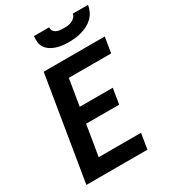

<svg xmlns="http://www.w3.org/2000/svg" viewBox="-226 -1068 1052 1182"><g transform="rotate(-30 300.0 -477.5)"><path d="M31 0 152 -735H586L568 -625H267L236 -437H471L453 -327H218L182 -110H483L465 0ZM379 -815Q357 -815 335 -817.5Q313 -820 292.5 -826.5Q272 -833 254.5 -844Q237 -855 224.5 -872Q212 -889 209.5 -911Q207 -933 210 -955H318Q316 -941 323 -930Q330 -919 341.5 -913.5Q353 -908 366.5 -906.5Q380 -905 394 -905Q408 -905 421.5 -906.5Q435 -908 448.5 -913.5Q462 -919 473 -930Q484 -941 486 -955H594Q591 -933 580.5 -911Q570 -889 552.5 -872Q535 -855 513.5 -844Q492 -833 469.5 -826.5Q447 -820 424 -817.5Q401 -815 379 -815Z"/></g></svg>

Font: Iosevka Extrabold Extended
Style: Italic
Weight: 800
Width: 7
Italic angle: -9°
Monospace: yes
Designer: Belleve Invis
Foundry: Belleve Invis
Version: Version 32.5.0; ttfautohint (v1.8.4)